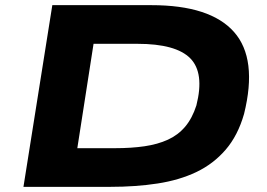

<svg xmlns="http://www.w3.org/2000/svg" viewBox="-20 -725 1037 745"><path d="M71 0 183 -705H567Q796 -705 888 -601Q980 -497 927 -283Q903 -199 855.5 -144Q808 -89 742 -57.5Q676 -26 591.5 -13Q507 0 408 0ZM280 -150H426Q490 -150 541 -157.5Q592 -165 631.5 -183Q671 -201 698.5 -233.5Q726 -266 742 -316Q774 -442 718.5 -498.5Q663 -555 513 -555H343Z"/></svg>

Font: Nunito Sans 7pt Expanded ExtraBold
Style: Italic
Weight: 800
Width: 7
Italic angle: -9°
Designer: Vernon Adams
Foundry: Vernon Adams
Version: Version 3.101;gftools[0.9.27]